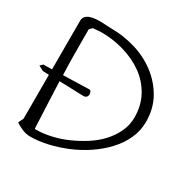

<svg xmlns="http://www.w3.org/2000/svg" viewBox="-141 -732 847 862"><g transform="rotate(30 283.0 -301.5)"><path d="M13.7 -308.6 58.6 -309.6V-561.5Q58.6 -575.2 66.4 -584Q74.2 -592.8 86.9 -597.2Q99.6 -601.6 115.2 -603Q130.9 -604.5 146.5 -604Q162.1 -603.5 175.3 -602.5Q188.5 -601.6 197.3 -601.6Q259.8 -601.6 321.3 -583.5Q382.8 -565.4 432.1 -528.3Q481.4 -491.2 511.7 -438Q542 -384.8 542 -315.4Q542 -269.5 522.9 -228Q503.9 -186.5 471.2 -151.4Q438.5 -116.2 396.5 -87.9Q354.5 -59.6 307.6 -40Q260.7 -20.5 213.9 -9.8Q167 1 125 1Q103.5 1 83 -7.3Q62.5 -15.6 45.9 -27.3L58.6 -53.7V-281.2Q50.8 -281.2 45.4 -281.7Q40 -282.2 36.1 -282.2H27.3L1 -295.9ZM111.3 -489.3Q111.3 -446.3 111.8 -401.4Q112.3 -356.4 114.3 -311.5L247.1 -315.4Q254.9 -315.4 257.8 -308.6Q260.7 -301.8 260.7 -295.9Q260.7 -288.1 255.4 -282.2Q250 -276.4 241.2 -276.4H232.4Q208 -277.3 176.8 -278.3Q145.5 -279.3 114.3 -280.3Q117.2 -215.8 119.6 -154.8Q122.1 -93.8 125 -39.1Q126 -39.1 128.4 -39.1Q130.9 -39.1 132.8 -39.1Q167 -39.1 207 -47.9Q247.1 -56.6 286.1 -73.7Q325.2 -90.8 362.3 -114.3Q399.4 -137.7 426.8 -167.5Q454.1 -197.3 470.7 -232.4Q487.3 -267.6 487.3 -306.6Q487.3 -370.1 460 -418.9Q432.6 -467.8 387.7 -499.5Q342.8 -531.2 285.6 -547.9Q228.5 -564.5 169.9 -564.5Q165 -564.5 158.7 -564Q152.3 -563.5 145 -563Q137.7 -562.5 132.3 -562Q127 -561.5 125 -561.5L111.3 -547.9V-540Q111.3 -533.2 111.3 -523.9Q111.3 -514.6 111.3 -504.9Z"/></g></svg>

Font: The Girl Next Door
Style: Regular
Weight: 400
Designer: Kimberly Geswein
Foundry: Kimberly Geswein
Version: Version 1.002 2010